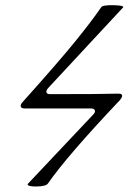

<svg xmlns="http://www.w3.org/2000/svg" viewBox="-20 -691 483 722"><path d="M85 0 330.1 -259.8Q339.4 -269 336.7 -276.1Q334 -283.2 321.8 -283.2H71.8Q60.1 -283.2 58.1 -290.5Q56.2 -297.9 64.9 -307.1Q199.7 -457.5 262 -534.2Q324.2 -610.8 360.8 -664.1Q366.2 -672.4 409.2 -671.4Q445.3 -670.4 443.4 -664.1Q443.4 -663.6 442.9 -663.1L161.1 -359.9Q152.8 -350.6 154.8 -343.8Q156.7 -336.9 168 -336.9Q363.8 -336.9 425.8 -338.9Q434.1 -338.9 437.3 -335.7Q440.4 -332.5 438.7 -327.1Q437 -321.8 431.2 -314.9Q233.4 -106 160.2 -1Q153.3 9.8 116.2 10.3Q85 10.3 84 2.9Q83.5 1.5 85 0Z"/></svg>

Font: Junicode SmCond Light
Style: Italic
Weight: 300
Width: 4
Italic angle: -11°
Designer: Peter S. Baker
Version: Version 2.206